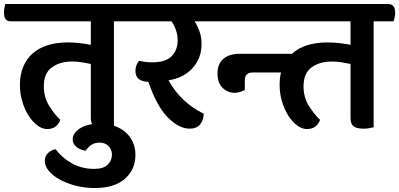

<svg xmlns="http://www.w3.org/2000/svg" viewBox="-51 -635 2004 964"><path d="M521 -528V4Q512 6 499.5 8.5Q487 11 471 11Q434 11 419.5 -1.5Q405 -14 405 -42V-314Q382 -319 359 -322.5Q336 -326 311 -326Q249 -326 209 -296.5Q169 -267 169 -202Q169 -148 194 -106.5Q219 -65 252 -33Q245 -13 228.5 0Q212 13 186 13Q161 13 136.5 -5.5Q112 -24 92.5 -54.5Q73 -85 61 -125Q49 -165 49 -208Q49 -261 66 -301Q83 -341 114.5 -368Q146 -395 190 -408.5Q234 -422 288 -422Q319 -422 349.5 -418.5Q380 -415 405 -410V-528H5Q-15 -528 -23 -539Q-31 -550 -31 -573Q-31 -582 -29 -594.5Q-27 -607 -24 -615H593Q629 -615 629 -571Q629 -562 626.5 -549Q624 -536 621 -528Z M452 -15Q489 -15 521 -4Q553 7 577 27Q601 47 615 76.5Q629 106 629 142Q629 216 576.5 262.5Q524 309 425 309Q375 309 330 297.5Q285 286 250 267Q215 248 194.5 223.5Q174 199 174 174Q174 148 190.5 133Q207 118 228 114Q260 157 310 185Q360 213 422 213Q468 213 489.5 192Q511 171 511 141Q511 117 494.5 99Q478 81 448 81Q406 81 379 122Q349 117 331.5 101.5Q314 86 314 66Q314 46 326 31Q338 16 357.5 5.5Q377 -5 401.5 -10Q426 -15 452 -15Z M926 -528Q941 -505 951 -476.5Q961 -448 961 -414Q961 -375 948 -344Q935 -313 912.5 -289.5Q890 -266 860 -251.5Q830 -237 795 -232Q857 -120 972 -64Q971 -32 954 -10.5Q937 11 901 11Q847 11 791 -46Q735 -103 694 -224Q629 -226 629 -279Q629 -294 634 -307Q639 -320 647 -330Q658 -327 675.5 -324.5Q693 -322 712 -322Q781 -322 811 -353Q841 -384 841 -432Q841 -483 810 -528H599Q563 -528 563 -573Q563 -582 565 -594.5Q567 -607 571 -615H1010Q1047 -615 1047 -571Q1047 -562 1044.5 -549Q1042 -536 1039 -528Z M1825 -528V4Q1816 6 1803.5 8.5Q1791 11 1775 11Q1738 11 1723.5 -1.5Q1709 -14 1709 -42V-314Q1686 -319 1663 -322.5Q1640 -326 1615 -326Q1553 -326 1513 -296.5Q1473 -267 1473 -202Q1473 -148 1498 -106.5Q1523 -65 1556 -33Q1549 -13 1532.5 0Q1516 13 1490 13Q1465 13 1440.5 -5.5Q1416 -24 1396.5 -54.5Q1377 -85 1365 -125Q1353 -165 1353 -208Q1353 -225 1354.5 -241Q1356 -257 1360 -271H1218Q1199 -271 1188.5 -261.5Q1178 -252 1178 -229V-183Q1166 -177 1153.5 -173Q1141 -169 1127 -169Q1093 -169 1067 -193.5Q1041 -218 1041 -267Q1041 -314 1070.5 -339.5Q1100 -365 1152 -365H1415Q1447 -394 1491.5 -408Q1536 -422 1592 -422Q1623 -422 1653.5 -418.5Q1684 -415 1709 -410V-528H1007Q971 -528 971 -573Q971 -582 973 -594.5Q975 -607 979 -615H1897Q1933 -615 1933 -571Q1933 -562 1930.5 -549Q1928 -536 1925 -528Z"/></svg>

Font: Baloo 2 SemiBold
Style: Regular
Weight: 600
Designer: Sarang Kulkarni and Ek Type
Foundry: Ek Type
Version: Version 1.640;hotconv 1.0.111;makeotfexe 2.5.65597; ttfautoh